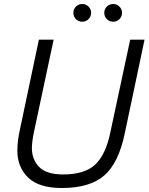

<svg xmlns="http://www.w3.org/2000/svg" viewBox="-20 -929 745 963"><path d="M606 -261Q575 -111 502.5 -48.5Q430 14 290 14Q175 14 121 -38.5Q67 -91 67 -173Q67 -225 82 -289L175 -730H249L152 -275Q140 -220 140 -186Q140 -129 176.5 -91.5Q213 -54 297 -54Q405 -54 457.5 -103.5Q510 -153 533 -263L633 -730H705ZM348 -865Q348 -883 361 -896Q374 -909 393 -909Q411 -909 424 -896Q437 -883 437 -865Q437 -846 424 -833Q411 -820 393 -820Q374 -820 361 -833Q348 -846 348 -865ZM503 -865Q503 -883 516 -896Q529 -909 548 -909Q566 -909 579 -896Q592 -883 592 -865Q592 -846 579 -833Q566 -820 548 -820Q529 -820 516 -833Q503 -846 503 -865Z"/></svg>

Font: Nacelle Light
Style: Italic
Weight: 300
Italic angle: -12°
Designer: Sora Sagano
Foundry: Sora Sagano
Version: Version 1.000;FEAKit 1.0